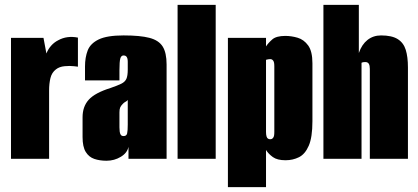

<svg xmlns="http://www.w3.org/2000/svg" viewBox="-20 -650 1710 786"><path d="M25 0V-495H158L170 -431Q177 -449 189.5 -463Q202 -477 218 -485Q254 -505 299 -496V-377Q299 -377 282.5 -379Q266 -381 244.5 -379Q223 -377 209 -366Q192 -353 186.5 -330.5Q181 -308 181 -279V0Z M416 8Q388 8 366 0.5Q344 -7 331 -28Q318 -49 318 -89V-170Q318 -214 343.5 -242Q369 -270 433 -290Q462 -300 477 -307.5Q492 -315 497.5 -327.5Q503 -340 503 -365V-397Q503 -405 501.5 -410.5Q500 -416 496.5 -419.5Q493 -423 486 -423Q476 -423 472.5 -410.5Q469 -398 469 -363V-321H328V-378Q328 -415 339 -443.5Q350 -472 384 -488.5Q418 -505 486 -505Q554 -505 592 -495Q630 -485 646 -459.5Q662 -434 662 -386V0H506V-49Q501 -24 474.5 -8Q448 8 416 8ZM486 -93Q498 -93 500.5 -104Q503 -115 503 -140V-241Q501 -237 494 -233.5Q487 -230 482 -224Q475 -217 472 -210Q469 -203 469 -190V-129Q469 -120 470 -111.5Q471 -103 474.5 -98Q478 -93 486 -93Z M707 0V-630H863V0Z M913 116V-495H1069V-460Q1078 -474 1094.5 -488.5Q1111 -503 1148 -503Q1173 -503 1198.5 -495.5Q1224 -488 1241.5 -464Q1259 -440 1259 -391V-154Q1259 -88 1244 -53.5Q1229 -19 1204 -6.5Q1179 6 1149 6Q1115 6 1097 -7Q1079 -20 1069 -36V116ZM1086 -80Q1090 -80 1093 -81.5Q1096 -83 1098.5 -86.5Q1101 -90 1102 -95.5Q1103 -101 1103 -110V-378Q1103 -387 1102 -392.5Q1101 -398 1098.5 -401.5Q1096 -405 1093 -406.5Q1090 -408 1086 -408Q1083 -408 1080 -407.5Q1077 -407 1074.5 -406.5Q1072 -406 1070.5 -405.5Q1069 -405 1069 -405V-110Q1069 -99 1071 -92Q1073 -85 1077 -82.5Q1081 -80 1086 -80Z M1304 0V-630H1449V-433Q1461 -468 1484.5 -486.5Q1508 -505 1540 -505Q1584 -505 1608 -490Q1632 -475 1641 -446Q1650 -417 1650 -374V0H1494V-368Q1494 -375 1493 -380Q1492 -385 1490 -388.5Q1488 -392 1484.5 -394Q1481 -396 1475 -396Q1471 -396 1468 -395.5Q1465 -395 1463.5 -394.5Q1462 -394 1460 -393V0Z"/></svg>

Font: Alumni Sans Black
Style: Regular
Weight: 900
Designer: Robert E. Leuschke
Foundry: Robert E. Leuschke
Version: Version 1.018